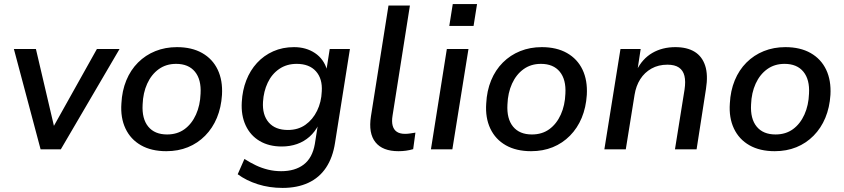

<svg xmlns="http://www.w3.org/2000/svg" viewBox="-20 -732 4138 941"><path d="M179 0 48 -492H156L249 -95H233L455 -492H566L278 0Z M795 9Q722 9 671 -20Q620 -49 595 -102Q570 -155 575 -225Q578 -287 599 -338Q620 -389 656.5 -425.5Q693 -462 741.5 -481.5Q790 -501 847 -501Q920 -501 971 -472Q1022 -443 1047 -390.5Q1072 -338 1068 -267Q1064 -205 1043 -154.5Q1022 -104 985.5 -67Q949 -30 901 -10.5Q853 9 795 9ZM799 -73Q849 -73 884.5 -99Q920 -125 940.5 -170.5Q961 -216 963 -273Q967 -342 935.5 -380.5Q904 -419 843 -419Q794 -419 758 -393Q722 -367 701.5 -322Q681 -277 679 -220Q675 -150 706.5 -111.5Q738 -73 799 -73Z M1365 189Q1300 189 1243.5 171Q1187 153 1145 122L1178 47Q1206 65 1234.5 78.5Q1263 92 1294 99.5Q1325 107 1358 107Q1426 107 1468.5 74.5Q1511 42 1523 -26L1538 -121L1541 -120Q1524 -86 1497 -62Q1470 -38 1435.5 -26Q1401 -14 1361 -14Q1298 -14 1252.5 -41Q1207 -68 1184 -117.5Q1161 -167 1165 -232Q1168 -289 1187 -338Q1206 -387 1239.5 -423.5Q1273 -460 1319 -480.5Q1365 -501 1421 -501Q1480 -501 1523.5 -472Q1567 -443 1583 -389L1580 -390L1596 -492H1695L1622 -32Q1611 40 1578 89.5Q1545 139 1491 164Q1437 189 1365 189ZM1391 -95Q1441 -95 1477 -120.5Q1513 -146 1534 -189Q1555 -232 1557 -284Q1561 -346 1528.5 -382.5Q1496 -419 1434 -419Q1385 -419 1348.5 -394Q1312 -369 1292 -326.5Q1272 -284 1269 -233Q1265 -169 1297 -132Q1329 -95 1391 -95Z M1933 9Q1855 9 1820 -35Q1785 -79 1798 -162L1884 -705H1989L1904 -166Q1899 -136 1904.5 -116Q1910 -96 1925 -86Q1940 -76 1965 -76Q1978 -76 1990.5 -78Q2003 -80 2016 -82L2005 -1Q1988 4 1970 6.5Q1952 9 1933 9Z M2182 -605 2199 -712H2318L2301 -605ZM2092 0 2170 -492H2276L2197 0Z M2583 9Q2510 9 2459 -20Q2408 -49 2383 -102Q2358 -155 2363 -225Q2366 -287 2387 -338Q2408 -389 2444.5 -425.5Q2481 -462 2529.5 -481.5Q2578 -501 2635 -501Q2708 -501 2759 -472Q2810 -443 2835 -390.5Q2860 -338 2856 -267Q2852 -205 2831 -154.5Q2810 -104 2773.5 -67Q2737 -30 2689 -10.5Q2641 9 2583 9ZM2587 -73Q2637 -73 2672.5 -99Q2708 -125 2728.5 -170.5Q2749 -216 2751 -273Q2755 -342 2723.5 -380.5Q2692 -419 2631 -419Q2582 -419 2546 -393Q2510 -367 2489.5 -322Q2469 -277 2467 -220Q2463 -150 2494.5 -111.5Q2526 -73 2587 -73Z M2942 0 3021 -492H3120L3104 -387H3100Q3128 -444 3177 -472.5Q3226 -501 3290 -501Q3347 -501 3384 -478.5Q3421 -456 3436 -410.5Q3451 -365 3440 -296L3394 0H3288L3335 -293Q3341 -333 3334.5 -360Q3328 -387 3307.5 -401Q3287 -415 3251 -415Q3207 -415 3173 -396Q3139 -377 3118 -344Q3097 -311 3090 -267L3047 0Z M3777 9Q3704 9 3653 -20Q3602 -49 3577 -102Q3552 -155 3557 -225Q3560 -287 3581 -338Q3602 -389 3638.5 -425.5Q3675 -462 3723.5 -481.5Q3772 -501 3829 -501Q3902 -501 3953 -472Q4004 -443 4029 -390.5Q4054 -338 4050 -267Q4046 -205 4025 -154.5Q4004 -104 3967.5 -67Q3931 -30 3883 -10.5Q3835 9 3777 9ZM3781 -73Q3831 -73 3866.5 -99Q3902 -125 3922.5 -170.5Q3943 -216 3945 -273Q3949 -342 3917.5 -380.5Q3886 -419 3825 -419Q3776 -419 3740 -393Q3704 -367 3683.5 -322Q3663 -277 3661 -220Q3657 -150 3688.5 -111.5Q3720 -73 3781 -73Z"/></svg>

Font: Nunito Sans 10pt SemiBold
Style: Italic
Weight: 600
Italic angle: -9°
Designer: Vernon Adams
Foundry: Vernon Adams
Version: Version 3.101;gftools[0.9.27]